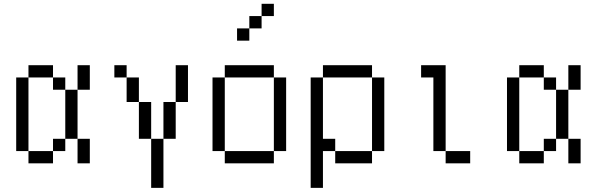

<svg xmlns="http://www.w3.org/2000/svg" viewBox="-20 -832 3040 978"><path d="M125 -62.5V0H250V-62.5ZM125 -62.5Q125 -62.5 125 -437.5H62.5Q62.5 -437.5 62.5 -62.5ZM250 -62.5H312.5V-125H250ZM375 -125Q375 -125 375 0H437.5Q437.5 0 437.5 -125ZM312.5 -125H375Q375 -125 375 -375H312.5Q312.5 -375 312.5 -125ZM312.5 -375V-437.5H250V-375ZM375 -375H437.5Q437.5 -375 437.5 -500H375Q375 -500 375 -375ZM125 -437.5H250V-500H125Z M750 -125Q750 -125 750 125H812.5Q812.5 125 812.5 -125ZM750 -125V-312.5H687.5V-125ZM812.5 -125H875V-312.5H812.5ZM687.5 -312.5Q687.5 -312.5 687.5 -437.5H625Q625 -437.5 625 -312.5ZM875 -312.5H937.5V-500H875ZM625 -437.5V-500H562.5V-437.5Z M1375 -750V-812.5H1312.5V-750H1250V-687.5H1187.5V-625H1250V-687.5H1312.5V-750ZM1125 -62.5V0H1375V-62.5ZM1125 -62.5Q1125 -62.5 1125 -437.5H1062.5Q1062.5 -437.5 1062.5 -62.5ZM1375 -62.5H1437.5Q1437.5 -62.5 1437.5 -437.5H1375Q1375 -437.5 1375 -62.5ZM1125 -437.5H1375V-500H1125Z M1562.5 -437.5V125H1625V-62.5H1687.5V0H1875V-62.5H1687.5V-125H1625V-437.5ZM1875 -62.5H1937.5Q1937.5 -62.5 1937.5 -437.5H1875Q1875 -437.5 1875 -62.5ZM1625 -437.5H1875V-500H1625Z M2375 0V-62.5H2250V0ZM2250 -62.5V-500H2125V-437.5H2187.5Q2187.5 -437.5 2187.5 -62.5Z M2625 -62.5V0H2750V-62.5ZM2625 -62.5Q2625 -62.5 2625 -437.5H2562.5Q2562.5 -437.5 2562.5 -62.5ZM2750 -62.5H2812.5V-125H2750ZM2875 -125Q2875 -125 2875 0H2937.5Q2937.5 0 2937.5 -125ZM2812.5 -125H2875Q2875 -125 2875 -375H2812.5Q2812.5 -375 2812.5 -125ZM2812.5 -375V-437.5H2750V-375ZM2875 -375H2937.5Q2937.5 -375 2937.5 -500H2875Q2875 -500 2875 -375ZM2625 -437.5H2750V-500H2625Z"/></svg>

Font: UnifontExMono
Style: Regular
Weight: 500
Version: Version 15.0.06